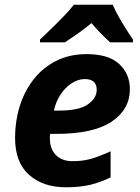

<svg xmlns="http://www.w3.org/2000/svg" viewBox="-20 -786 597 816"><path d="M260 10Q164 10 104 -42.5Q44 -95 44 -201Q44 -270 63.5 -333.5Q83 -397 121.5 -447Q160 -497 217 -526.5Q274 -556 349 -556Q441 -556 486.5 -514Q532 -472 532 -407Q532 -321 454.5 -269Q377 -217 218 -217H193Q192 -211 192 -206.5Q192 -202 192 -197Q192 -153 217.5 -127Q243 -101 289 -101Q332 -101 367 -111Q402 -121 450 -143V-32Q407 -11 363 -0.5Q319 10 260 10ZM209 -316H231Q316 -316 353.5 -342.5Q391 -369 391 -404Q391 -450 340 -450Q313 -450 286 -433Q259 -416 238.5 -386Q218 -356 209 -316ZM150 -606V-618Q170 -637 197 -663Q224 -689 250.5 -716.5Q277 -744 294 -766H459Q474 -731 499.5 -689Q525 -647 545 -618V-606H448Q431 -621 408.5 -644Q386 -667 369 -688Q340 -664 312.5 -644.5Q285 -625 256 -606Z"/></svg>

Font: Noto IKEA Latin
Style: Bold Italic
Weight: 700
Italic angle: -12°
Designer: Monotype Design Team
Foundry: Monotype Imaging Inc.
Version: Version 1.0